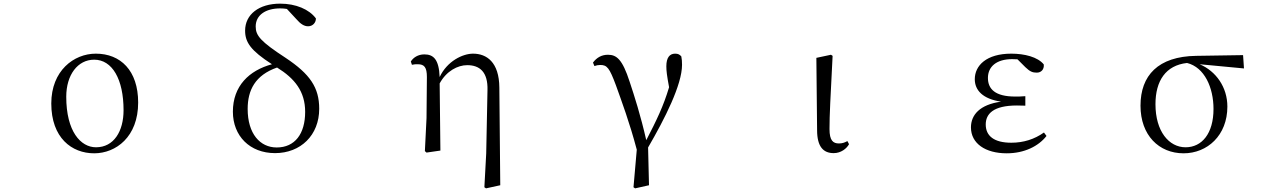

<svg xmlns="http://www.w3.org/2000/svg" viewBox="-20 -825 7040 1052"><path d="M496 15C615 15 737 -75 737 -263C737 -439 640 -531 505 -531C385 -531 261 -438 261 -258C261 -70 373 15 496 15ZM506 -18C422 -18 343 -105 343 -295C343 -415 406 -498 496 -498C595 -498 657 -391 657 -221C657 -106 604 -18 506 -18Z M1487 14C1627 14 1729 -84 1729 -229C1729 -345 1679 -419 1545 -508C1407 -598 1381 -630 1381 -680C1381 -742 1435 -779 1515 -779C1528 -779 1540 -778 1552 -776L1603 -721C1627 -693 1647 -681 1668 -681C1693 -681 1711 -700 1711 -724C1674 -774 1601 -805 1515 -805C1399 -805 1323 -746 1323 -657C1323 -593 1354 -548 1470 -473C1345 -439 1256 -354 1256 -213C1256 -80 1349 14 1487 14ZM1498 -455C1595 -395 1652 -324 1652 -212C1652 -92 1596 -17 1496 -17C1405 -17 1337 -92 1337 -228C1337 -331 1378 -413 1498 -455Z M2634 201 2643 207 2721 190 2716 -345C2715 -485 2646 -531 2572 -531C2515 -531 2430 -490 2389 -403C2385 -500 2355 -527 2305 -527C2270 -527 2244 -509 2231 -488L2237 -470C2249 -473 2258 -473 2269 -473C2305 -473 2319 -456 2319 -403L2317 -178L2308 3L2317 11L2393 0L2389 -368C2426 -436 2488 -468 2540 -468C2608 -468 2654 -431 2651 -331L2644 16Z M3451 201 3460 207 3536 190 3531 -17C3623 -175 3717 -361 3717 -470C3717 -488 3716 -501 3713 -516C3704 -526 3696 -531 3679 -531C3649 -531 3631 -509 3631 -462C3631 -436 3634 -412 3646 -347C3615 -243 3577 -165 3521 -57C3490 -193 3456 -299 3430 -377C3390 -501 3358 -525 3311 -525C3276 -525 3249 -509 3229 -482L3237 -463C3247 -467 3258 -469 3269 -469C3306 -469 3319 -454 3355 -357C3386 -270 3429 -156 3469 -5Z M4548 14C4588 14 4619 -11 4632 -35L4623 -52C4610 -45 4597 -39 4577 -39C4545 -39 4525 -54 4525 -118C4525 -196 4530 -283 4542 -519L4533 -525L4453 -508L4457 -112C4457 -20 4492 14 4548 14Z M5496 15C5593 15 5670 -24 5714 -80L5700 -99C5648 -62 5588 -43 5521 -43C5427 -43 5381 -80 5381 -143C5381 -200 5421 -247 5552 -247C5562 -247 5572 -247 5598 -246V-298C5574 -296 5559 -296 5542 -296C5433 -296 5393 -337 5393 -398C5393 -460 5440 -501 5526 -501L5555 -500L5598 -457C5624 -432 5638 -427 5661 -427C5684 -427 5702 -444 5699 -472C5666 -513 5593 -531 5521 -531C5385 -531 5321 -466 5321 -391C5321 -331 5364 -283 5465 -268C5348 -252 5300 -195 5300 -127C5300 -39 5379 15 5496 15Z M6465 15C6595 15 6705 -83 6705 -241C6705 -347 6643 -435 6553 -473L6796 -450L6791 -523L6534 -519C6325 -516 6229 -411 6229 -246C6229 -84 6330 15 6465 15ZM6484 -480C6580 -456 6629 -345 6629 -228C6629 -93 6565 -18 6476 -18C6385 -18 6311 -105 6311 -254C6311 -382 6367 -467 6484 -480Z"/></svg>

Font: Harano Aji Mincho TW
Style: Regular
Weight: 400
Foundry: Masamichi Hosoda
Version: HaranoAjiMinchoTW-Regular version 20230610;ttx 4.39.4